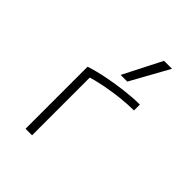

<svg xmlns="http://www.w3.org/2000/svg" viewBox="-220 -915 1039 1039"><g transform="rotate(45 300.0 -395.0)"><path d="M155 -475Q208 -492 269 -504Q330 -516 390 -523Q450 -530 500 -530V-485Q453 -485 398.5 -479Q344 -473 290 -462.5Q236 -452 190 -437L205 -461V0H155ZM364 -570H313L425 -790H486Z"/></g></svg>

Font: M PLUS Code Latin Expanded Light
Style: Regular
Weight: 300
Width: 7
Designer: Coji Morishita
Foundry: UNDERFOREST DESIGN
Version: Version 1.002; ttfautohint (v1.8.3)